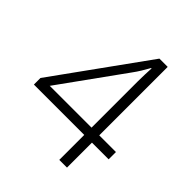

<svg xmlns="http://www.w3.org/2000/svg" viewBox="-199 -843 968 968"><g transform="rotate(45 285.5 -359.0)"><path d="M556 -178H437V0H382V-178H23V-225L378 -718H437V-230H556ZM382 -230V-495Q382 -534 382 -561Q382 -588 383 -609.5Q384 -631 385 -655H382Q369 -632 357 -612Q345 -592 328 -569L84 -230Z"/></g></svg>

Font: Noto Sans Arabic Light
Style: Regular
Weight: 300
Designer: Monotype Design Team, Nadine Chahine, Nizar Qandah and Khaled Hosny
Foundry: Monotype Imaging Inc.
Version: Version 2.012; ttfautohint (v1.8.4.7-5d5b)